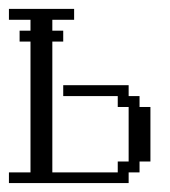

<svg xmlns="http://www.w3.org/2000/svg" viewBox="-20 -410 381 430"><path d="M0 0V-23.9H48.3V-316.9H23.9V-341.3H48.3V-365.7H0V-390.1H146V-365.7H97.2V-341.3H121.6V-316.9H97.2V-23.9H243.7V-48.3H268.1V-170.4H243.7V-194.8H121.6V-219.2H268.1V-194.8H292.5V-170.4H316.9V-48.3H292.5V-23.9H268.1V0Z"/></svg>

Font: FS Mondwest Regular
Style: Regular
Weight: 400
Designer: NZWStudios2024
Foundry: https://fontstruct.com
Version: Version 1.0